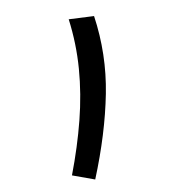

<svg xmlns="http://www.w3.org/2000/svg" viewBox="-80 -773 746 841"><g transform="rotate(10 293.0 -352.0)"><path d="M296.4 0Q298.3 -127 286.6 -242.7Q274.9 -358.4 245.1 -465.1Q215.3 -571.8 163.6 -670.9L270.5 -704.1Q353.5 -549.8 380.6 -377.4Q407.7 -205.1 399.9 0Z"/></g></svg>

Font: Cascadia Code
Style: Regular
Weight: 400
Designer: Aaron Bell
Foundry: Saja Typeworks
Version: Version 2404.023